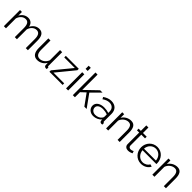

<svg xmlns="http://www.w3.org/2000/svg" viewBox="497 -2548 4377 4377"><g transform="rotate(45 2685.0 -360.0)"><path d="M850 0V-305C850 -441 808 -530 691 -530C606 -530 538 -484 490 -396C478 -475 423 -530 336 -530C252 -530 180 -483 137 -403V-521H75V0H143V-319C169 -408 236 -468 314 -468C391 -468 428 -414 428 -291V0H496V-318C521 -406 588 -468 667 -468C743 -468 782 -412 782 -291V0Z M989 -215C989 -67 1046 10 1155 10C1246 10 1329 -37 1374 -118L1376 -48C1377 -21 1398 0 1426 2C1435 2 1442 2 1458 0V-54C1441 -55 1434 -63 1434 -82V-521H1366V-193C1335 -106 1258 -50 1178 -50C1097 -50 1057 -108 1057 -227V-521H989Z M1544 -46V0H1969V-51H1623L1970 -475V-521H1552V-470H1893Z M2080 -630H2148V-730H2080ZM2080 0H2148V-521H2080Z M2670 0H2744L2523 -307L2736 -520H2661L2366 -236V-730H2298V0H2366V-163L2477 -267Z M2784 -150C2784 -61 2858 10 2960 10C3037 10 3118 -24 3165 -84L3166 -46C3167 -24 3184 1 3218 2C3224 3 3234 2 3249 0V-54C3232 -55 3224 -63 3224 -82V-323C3224 -452 3144 -530 3016 -530C2948 -530 2883 -506 2816 -460L2842 -412C2900 -452 2954 -473 3009 -473C3101 -473 3156 -417 3156 -329V-285C3113 -300 3055 -309 3004 -309C2874 -309 2784 -246 2784 -150ZM3133 -110C3102 -70 3041 -42 2976 -42C2896 -42 2849 -97 2849 -155C2849 -221 2914 -263 3012 -263C3061 -263 3111 -254 3156 -236V-160C3156 -147 3148 -127 3133 -110Z M3809 0V-305C3809 -442 3770 -530 3654 -530C3561 -530 3475 -479 3433 -403V-521H3371V0H3439V-319C3464 -405 3549 -468 3629 -468C3705 -468 3741 -414 3741 -291V0Z M4199 -25 4181 -80C4173 -75 4140 -57 4102 -57C4070 -57 4042 -75 4039 -113V-467H4159V-521H4039V-697H3971V-521H3899V-467H3971V-94C3971 -27 4022 6 4081 6C4137 6 4183 -18 4199 -25Z M4500 10C4601 10 4690 -44 4722 -120L4663 -136C4638 -80 4571 -42 4503 -42C4403 -42 4319 -124 4310 -236H4756C4757 -241 4757 -252 4757 -263C4757 -406 4652 -530 4499 -530C4349 -530 4239 -408 4239 -262C4239 -114 4349 10 4500 10ZM4308 -285C4315 -397 4398 -477 4500 -477C4602 -477 4684 -398 4693 -285Z M5300 0V-305C5300 -442 5261 -530 5145 -530C5052 -530 4966 -479 4924 -403V-521H4862V0H4930V-319C4955 -405 5040 -468 5120 -468C5196 -468 5232 -414 5232 -291V0Z"/></g></svg>

Font: FIGSv2-sans-serif
Style: Regular
Weight: 400
Designer: Matt McInerney, Pablo Impallari, Rodrigo Fuenzalida,Mirko Velimirovic
Foundry: Matt McInerney, Pablo Impallari, Rodrigo Fuenzalida
Version: Version 4.021;hotconv 1.0.109;makeotfexe 2.5.65596